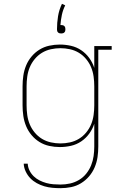

<svg xmlns="http://www.w3.org/2000/svg" viewBox="-20 -761 640 1004"><path d="M296 223Q275 223 253.5 221Q232 219 211.5 213Q191 207 172 196.5Q153 186 138.5 171Q124 156 114.5 136Q105 116 104 95H125Q126 114 134.5 131Q143 148 156.5 161Q170 174 187 182.5Q204 191 222 196Q240 201 259 202.5Q278 204 296 204Q322 204 346.5 198.5Q371 193 393 180Q415 167 431 147Q447 127 456.5 103.5Q466 80 469.5 55Q473 30 473 5V-114Q464 -86 446.5 -62Q429 -38 404.5 -21.5Q380 -5 351 1.5Q322 8 293 8Q265 8 237.5 2Q210 -4 186.5 -18.5Q163 -33 145 -54.5Q127 -76 116.5 -101.5Q106 -127 102 -154.5Q98 -182 98 -210V-310Q98 -338 102 -365.5Q106 -393 116.5 -418.5Q127 -444 145 -465.5Q163 -487 186.5 -501.5Q210 -516 237.5 -522Q265 -528 293 -528Q322 -528 351 -521.5Q380 -515 404.5 -498.5Q429 -482 446.5 -458Q464 -434 473 -406V-520H564V-501H494V5Q494 33 490 60.5Q486 88 475 114Q464 140 445.5 161.5Q427 183 403 197.5Q379 212 351.5 217.5Q324 223 296 223ZM296 -11Q321 -11 346 -16.5Q371 -22 392.5 -35Q414 -48 430.5 -68Q447 -88 456.5 -111Q466 -134 469.5 -159.5Q473 -185 473 -210V-310Q473 -335 469.5 -360.5Q466 -386 456.5 -409Q447 -432 430.5 -452Q414 -472 392.5 -485Q371 -498 346 -503.5Q321 -509 296 -509Q271 -509 246 -503.5Q221 -498 199.5 -485Q178 -472 161.5 -452Q145 -432 135.5 -409Q126 -386 122.5 -360.5Q119 -335 119 -310V-210Q119 -185 122.5 -159.5Q126 -134 135.5 -111Q145 -88 161.5 -68Q178 -48 199.5 -35Q221 -22 246 -16.5Q271 -11 296 -11ZM300 -586Q296 -586 291.5 -587Q287 -588 283.5 -591.5Q280 -595 279 -599Q278 -603 278 -608Q278 -642 283.5 -676Q289 -710 304 -741L321 -733Q309 -709 303.5 -683Q298 -657 296 -630H300Q304 -630 308.5 -629Q313 -628 316.5 -624.5Q320 -621 321 -616.5Q322 -612 322 -608Q322 -603 321 -599Q320 -595 316.5 -591.5Q313 -588 308.5 -587Q304 -586 300 -586Z"/></svg>

Font: Iosevka HT Thin Extended
Style: Regular
Weight: 100
Width: 7
Monospace: yes
Designer: Belleve Invis
Foundry: Belleve Invis
Version: Version 32.3.0; ttfautohint (v1.8.4)